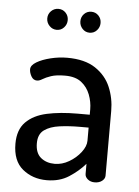

<svg xmlns="http://www.w3.org/2000/svg" viewBox="-50 -709 548 757"><g transform="rotate(5 223.5 -330.5)"><path d="M163 8Q107 8 67.5 -24.5Q28 -57 28 -125Q28 -180 58 -210.5Q88 -241 140.5 -252.5Q193 -264 262 -264H310V-285Q310 -315 299 -343.5Q288 -372 264.5 -390.5Q241 -409 200 -409Q165 -409 144.5 -402Q124 -395 112 -387.5Q100 -380 91 -380Q76 -380 68 -394.5Q60 -409 60 -422Q60 -438 82 -451Q104 -464 137 -472Q170 -480 202 -480Q272 -480 314 -452Q356 -424 374.5 -380Q393 -336 393 -286V-30Q393 -18 381.5 -9Q370 0 352 0Q336 0 325 -9Q314 -18 314 -30V-70Q288 -40 251 -16Q214 8 163 8ZM189 -59Q218 -59 245.5 -75Q273 -91 291.5 -115Q310 -139 310 -161V-213H275Q233 -213 195.5 -208Q158 -203 135 -186.5Q112 -170 112 -134Q112 -95 134 -77Q156 -59 189 -59ZM281 -586Q264 -586 252.5 -598.5Q241 -611 241 -628Q241 -645 252.5 -657Q264 -669 281 -669Q298 -669 309.5 -657Q321 -645 321 -628Q321 -611 309.5 -598.5Q298 -586 281 -586ZM151 -586Q134 -586 122 -598.5Q110 -611 110 -628Q110 -645 122 -657Q134 -669 151 -669Q168 -669 179.5 -657Q191 -645 191 -628Q191 -611 179.5 -598.5Q168 -586 151 -586Z"/></g></svg>

Font: Dosis Medium
Style: Regular
Weight: 500
Designer: EdgarTolentino, PabloImpallari, IginoMarini
Foundry: EdgarTolentino, PabloImpallari, IginoMarini
Version: Version 3.001; ttfautohint (v1.8.2)